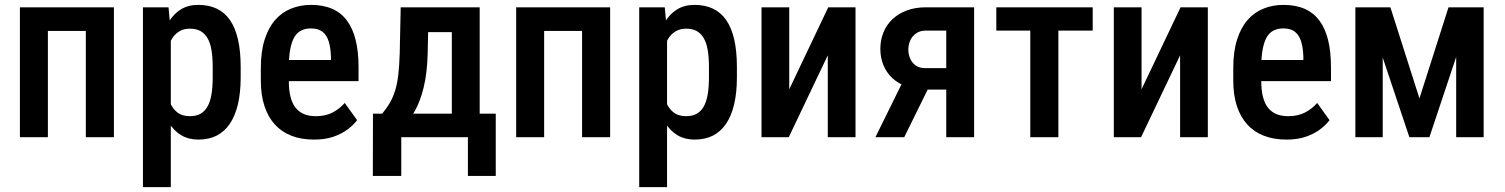

<svg xmlns="http://www.w3.org/2000/svg" viewBox="-20 -558 6123 781"><path d="M352.5 -528.3V-432.1H149.4V-528.3ZM174.8 -528.3V0H61V-528.3ZM443.4 -528.3V0H329.1V-528.3Z M674.8 -426.8V203.1H561.5V-528.3H665.5ZM959 -285.2V-243.2Q959 -181.2 947.8 -133.8Q936.5 -86.4 914.8 -54.4Q893.1 -22.5 861.3 -6.3Q829.6 9.8 787.1 9.8Q747.1 9.8 717.5 -7.8Q688 -25.4 668 -57.1Q647.9 -88.9 636 -132.6Q624 -176.3 618.7 -228V-292.5Q624 -347.2 635.5 -392.3Q647 -437.5 667.2 -470.2Q687.5 -502.9 716.8 -520.5Q746.1 -538.1 786.6 -538.1Q829.1 -538.1 861.3 -522.9Q893.6 -507.8 915.3 -476.6Q937 -445.3 948 -397.7Q959 -350.1 959 -285.2ZM845.2 -243.2V-285.2Q845.2 -325.7 840.1 -355.2Q835 -384.8 823.5 -403.8Q812 -422.9 794.7 -432.1Q777.3 -441.4 752 -441.4Q729.5 -441.4 712.4 -432.1Q695.3 -422.9 683.6 -406.5Q671.9 -390.1 665 -367.9Q658.2 -345.7 656.2 -319.8V-200.2Q660.6 -168.9 670.9 -142.8Q681.2 -116.7 700.9 -101.1Q720.7 -85.4 752.9 -85.4Q777.8 -85.4 795.4 -95.2Q813 -105 824 -124.5Q835 -144 840.1 -173.6Q845.2 -203.1 845.2 -243.2Z M1257.3 9.8Q1206.1 9.8 1166 -5.6Q1126 -21 1098.1 -51.5Q1070.3 -82 1055.7 -126.7Q1041 -171.4 1041 -230.5V-281.2Q1041 -348.1 1056.4 -396.7Q1071.8 -445.3 1099.1 -476.6Q1126.5 -507.8 1163.8 -522.9Q1201.2 -538.1 1245.1 -538.1Q1294.9 -538.1 1331.5 -522Q1368.2 -505.9 1391.8 -473.6Q1415.5 -441.4 1427 -394Q1438.5 -346.7 1438.5 -285.2V-228H1095.7V-314H1326.2V-326.2Q1325.2 -362.3 1317.4 -388.4Q1309.6 -414.6 1292.2 -428.5Q1274.9 -442.4 1244.6 -442.4Q1222.7 -442.4 1205.6 -434.1Q1188.5 -425.8 1177.5 -407.2Q1166.5 -388.7 1160.6 -357.7Q1154.8 -326.7 1154.8 -281.2V-230.5Q1154.8 -190.9 1161.9 -163.6Q1168.9 -136.2 1183.1 -118.9Q1197.3 -101.6 1217.5 -93.5Q1237.8 -85.4 1264.6 -85.4Q1304.2 -85.4 1332.8 -100.3Q1361.3 -115.2 1382.3 -139.2L1432.6 -69.3Q1418.5 -50.3 1394.5 -32Q1370.6 -13.7 1336.7 -2Q1302.7 9.8 1257.3 9.8Z M1609.9 -528.3H1723.6L1719.7 -342.8Q1717.8 -261.7 1703.6 -203.4Q1689.5 -145 1666.5 -105Q1643.6 -64.9 1614.3 -39.8Q1585 -14.6 1551.8 0H1519.5V-94.7L1534.7 -95.7Q1553.7 -118.7 1566.7 -141.4Q1579.6 -164.1 1587.9 -191.7Q1596.2 -219.2 1600.3 -255.9Q1604.5 -292.5 1606 -342.8ZM1638.7 -528.3H1931.2V0H1817.9V-427.2H1638.7ZM1497.1 -95.7H1996.6V157.7H1883.3V0H1612.3V157.7H1496.6Z M2371.1 -528.3V-432.1H2168V-528.3ZM2193.4 -528.3V0H2079.6V-528.3ZM2461.9 -528.3V0H2347.7V-528.3Z M2693.4 -426.8V203.1H2580.1V-528.3H2684.1ZM2977.5 -285.2V-243.2Q2977.5 -181.2 2966.3 -133.8Q2955.1 -86.4 2933.3 -54.4Q2911.6 -22.5 2879.9 -6.3Q2848.1 9.8 2805.7 9.8Q2765.6 9.8 2736.1 -7.8Q2706.5 -25.4 2686.5 -57.1Q2666.5 -88.9 2654.5 -132.6Q2642.6 -176.3 2637.2 -228V-292.5Q2642.6 -347.2 2654.1 -392.3Q2665.5 -437.5 2685.8 -470.2Q2706.1 -502.9 2735.4 -520.5Q2764.6 -538.1 2805.2 -538.1Q2847.7 -538.1 2879.9 -522.9Q2912.1 -507.8 2933.8 -476.6Q2955.6 -445.3 2966.6 -397.7Q2977.5 -350.1 2977.5 -285.2ZM2863.8 -243.2V-285.2Q2863.8 -325.7 2858.6 -355.2Q2853.5 -384.8 2842 -403.8Q2830.6 -422.9 2813.2 -432.1Q2795.9 -441.4 2770.5 -441.4Q2748 -441.4 2731 -432.1Q2713.9 -422.9 2702.1 -406.5Q2690.4 -390.1 2683.6 -367.9Q2676.8 -345.7 2674.8 -319.8V-200.2Q2679.2 -168.9 2689.5 -142.8Q2699.7 -116.7 2719.5 -101.1Q2739.3 -85.4 2771.5 -85.4Q2796.4 -85.4 2814 -95.2Q2831.5 -105 2842.5 -124.5Q2853.5 -144 2858.6 -173.6Q2863.8 -203.1 2863.8 -243.2Z M3190.4 -194.8 3349.1 -528.3H3460V0H3347.2V-333L3188.5 0H3077.6V-528.3H3190.4Z M3668.5 -258.8H3785.6L3658.2 0H3541ZM3746.6 -528.3H3942.4V0H3829.1V-433.6H3746.6Q3722.2 -433.6 3706.1 -422.1Q3689.9 -410.6 3682.4 -392.8Q3674.8 -375 3674.8 -356Q3674.8 -337.4 3682.1 -320.1Q3689.5 -302.7 3704.8 -291.7Q3720.2 -280.8 3743.7 -280.8H3865.7V-193.4H3743.7Q3701.2 -193.4 3667.2 -205.8Q3633.3 -218.3 3609.6 -240.5Q3585.9 -262.7 3573.5 -293Q3561 -323.2 3561 -358.9Q3561 -395.5 3573.7 -426.5Q3586.4 -457.5 3610.6 -480.2Q3634.8 -502.9 3668.9 -515.6Q3703.1 -528.3 3746.6 -528.3Z M4285.2 -528.3V0H4170.9V-528.3ZM4424.8 -528.3V-433.6H4032.7V-528.3Z M4623.5 -194.8 4782.2 -528.3H4893.1V0H4780.3V-333L4621.6 0H4510.7V-528.3H4623.5Z M5212.9 9.8Q5161.6 9.8 5121.6 -5.6Q5081.5 -21 5053.7 -51.5Q5025.9 -82 5011.2 -126.7Q4996.6 -171.4 4996.6 -230.5V-281.2Q4996.6 -348.1 5012 -396.7Q5027.3 -445.3 5054.7 -476.6Q5082 -507.8 5119.4 -522.9Q5156.7 -538.1 5200.7 -538.1Q5250.5 -538.1 5287.1 -522Q5323.7 -505.9 5347.4 -473.6Q5371.1 -441.4 5382.6 -394Q5394 -346.7 5394 -285.2V-228H5051.3V-314H5281.7V-326.2Q5280.8 -362.3 5272.9 -388.4Q5265.1 -414.6 5247.8 -428.5Q5230.5 -442.4 5200.2 -442.4Q5178.2 -442.4 5161.1 -434.1Q5144 -425.8 5133.1 -407.2Q5122.1 -388.7 5116.2 -357.7Q5110.4 -326.7 5110.4 -281.2V-230.5Q5110.4 -190.9 5117.4 -163.6Q5124.5 -136.2 5138.7 -118.9Q5152.8 -101.6 5173.1 -93.5Q5193.4 -85.4 5220.2 -85.4Q5259.8 -85.4 5288.3 -100.3Q5316.9 -115.2 5337.9 -139.2L5388.2 -69.3Q5374 -50.3 5350.1 -32Q5326.2 -13.7 5292.2 -2Q5258.3 9.8 5212.9 9.8Z M5753.9 -157.7 5872.1 -528.3H5970.7L5794.4 0H5712.9L5536.1 -528.3H5635.7ZM5604.5 -528.3V0H5493.2V-528.3ZM5903.3 0V-528.3H6015.1V0Z"/></svg>

Font: Roboto Condensed Medium
Style: Regular
Weight: 500
Designer: Christian Robertson
Foundry: Google
Version: Version 3.0